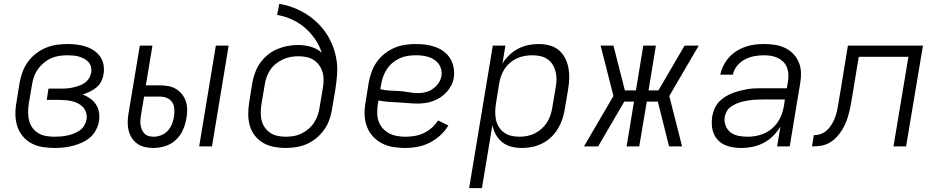

<svg xmlns="http://www.w3.org/2000/svg" viewBox="-20 -755 4840 990"><path d="M262 8Q230 8 199 3Q168 -2 142 -16Q116 -30 97 -53Q78 -76 69 -104.5Q60 -133 59.5 -164.5Q59 -196 65 -228L81 -328Q86 -356 96 -383.5Q106 -411 123.5 -435.5Q141 -460 165 -478.5Q189 -497 216.5 -508.5Q244 -520 272 -524Q300 -528 328 -528Q353 -528 377 -525Q401 -522 423.5 -514.5Q446 -507 465 -494Q484 -481 497 -462.5Q510 -444 514 -420Q518 -396 514 -372Q511 -353 502 -335Q493 -317 477 -304Q461 -291 443 -282.5Q425 -274 406 -268Q427 -260 445 -247Q463 -234 475 -216Q487 -198 490.5 -175Q494 -152 490 -128Q486 -105 474 -83Q462 -61 443 -45Q424 -29 401 -19Q378 -9 355 -3Q332 3 308.5 5.5Q285 8 262 8ZM263 -50Q279 -50 295.5 -51.5Q312 -53 328 -56.5Q344 -60 360 -66Q376 -72 390.5 -82Q405 -92 414 -107Q423 -122 426 -138Q429 -156 424.5 -172.5Q420 -189 409.5 -201Q399 -213 384 -221Q369 -229 352.5 -233Q336 -237 318.5 -238.5Q301 -240 283 -240H221L230 -298H293Q308 -298 323.5 -299Q339 -300 354.5 -303.5Q370 -307 385.5 -312Q401 -317 415 -326.5Q429 -336 438 -350Q447 -364 450 -379Q453 -394 449.5 -409Q446 -424 436.5 -434.5Q427 -445 414.5 -452Q402 -459 388 -463Q374 -467 359 -468.5Q344 -470 328 -470Q308 -470 286.5 -467Q265 -464 244.5 -455Q224 -446 206.5 -431.5Q189 -417 176 -399Q163 -381 155.5 -360Q148 -339 145 -318L128 -218Q125 -196 125 -174Q125 -152 130.5 -131.5Q136 -111 148.5 -94.5Q161 -78 179 -67.5Q197 -57 219 -53.5Q241 -50 263 -50Z M1007 0 1093 -520H1159L1073 0ZM771 8Q748 8 726.5 3Q705 -2 688 -14Q671 -26 659.5 -44Q648 -62 643 -83Q638 -104 638.5 -126.5Q639 -149 643 -172L701 -520H766L732 -315H804Q827 -315 848.5 -311Q870 -307 888 -296Q906 -285 919 -268.5Q932 -252 938.5 -231.5Q945 -211 945 -188.5Q945 -166 941 -144Q936 -114 923 -84.5Q910 -55 886 -33Q862 -11 831.5 -1.5Q801 8 771 8ZM772 -50Q791 -50 810.5 -57.5Q830 -65 844.5 -80.5Q859 -96 866.5 -115Q874 -134 877 -153Q880 -172 879 -191.5Q878 -211 868.5 -226.5Q859 -242 841.5 -249.5Q824 -257 804 -257H723L707 -162Q705 -149 704 -136Q703 -123 705 -110Q707 -97 712 -85.5Q717 -74 725.5 -65.5Q734 -57 746.5 -53.5Q759 -50 772 -50Z M1452 8Q1452 8 1452 8Q1452 8 1452 8Q1421 8 1391 2Q1361 -4 1336.5 -18.5Q1312 -33 1294 -56Q1276 -79 1268 -107Q1260 -135 1260 -166Q1260 -197 1265 -228L1281 -328Q1286 -355 1295.5 -381Q1305 -407 1321.5 -430.5Q1338 -454 1361 -472.5Q1384 -491 1410 -502Q1436 -513 1463.5 -518Q1491 -523 1517 -523Q1552 -523 1584 -513.5Q1616 -504 1639 -483Q1627 -521 1604.5 -553.5Q1582 -586 1552.5 -611.5Q1523 -637 1486.5 -654Q1450 -671 1409 -678L1420 -735Q1458 -729 1493 -715.5Q1528 -702 1559 -682.5Q1590 -663 1616 -638Q1642 -613 1662 -583Q1682 -553 1695.5 -518.5Q1709 -484 1715 -447Q1721 -410 1718 -370.5Q1715 -331 1709 -292L1692 -192Q1688 -165 1678.5 -138Q1669 -111 1652 -87Q1635 -63 1612 -43.5Q1589 -24 1562.5 -12.5Q1536 -1 1508 3.5Q1480 8 1452 8ZM1453 -50Q1473 -50 1494 -53.5Q1515 -57 1534.5 -66.5Q1554 -76 1571 -90.5Q1588 -105 1599.5 -123Q1611 -141 1618 -161Q1625 -181 1628 -202L1644 -297Q1648 -319 1648.5 -340.5Q1649 -362 1643.5 -381.5Q1638 -401 1626.5 -417.5Q1615 -434 1598.5 -445Q1582 -456 1561 -460.5Q1540 -465 1519 -465Q1499 -465 1479 -461.5Q1459 -458 1439.5 -449Q1420 -440 1403 -426.5Q1386 -413 1374 -395.5Q1362 -378 1355 -358Q1348 -338 1345 -318L1328 -218Q1325 -197 1324.5 -175.5Q1324 -154 1329 -134Q1334 -114 1345.5 -97.5Q1357 -81 1373.5 -70Q1390 -59 1411 -54.5Q1432 -50 1453 -50Z M2071 8Q2038 8 2007 3Q1976 -2 1949 -16Q1922 -30 1902 -52.5Q1882 -75 1871.5 -103.5Q1861 -132 1860 -164Q1859 -196 1865 -228L1881 -328Q1886 -356 1895.5 -383Q1905 -410 1922 -434.5Q1939 -459 1963 -478Q1987 -497 2014 -508.5Q2041 -520 2069 -524Q2097 -528 2124 -528Q2151 -528 2176.5 -524.5Q2202 -521 2225.5 -512.5Q2249 -504 2269 -489Q2289 -474 2301.5 -453Q2314 -432 2319 -406.5Q2324 -381 2320 -355Q2317 -335 2307.5 -316Q2298 -297 2283.5 -281Q2269 -265 2251 -253Q2233 -241 2213.5 -234Q2194 -227 2173.5 -224Q2153 -221 2134 -221Q2108 -221 2083 -223.5Q2058 -226 2032.5 -227Q2007 -228 1981.5 -230Q1956 -232 1932 -237L1928 -218Q1925 -196 1925 -173.5Q1925 -151 1932 -130.5Q1939 -110 1953 -94Q1967 -78 1985.5 -68Q2004 -58 2026 -54Q2048 -50 2071 -50Q2094 -50 2118 -54Q2142 -58 2164.5 -68.5Q2187 -79 2206 -96Q2225 -113 2239 -134L2292 -108Q2275 -80 2250 -57Q2225 -34 2195 -19Q2165 -4 2133.5 2Q2102 8 2071 8ZM2136 -275Q2155 -275 2175 -280Q2195 -285 2212 -297Q2229 -309 2241 -326.5Q2253 -344 2256 -363Q2259 -380 2255 -396.5Q2251 -413 2242 -425.5Q2233 -438 2219.5 -447Q2206 -456 2190.5 -461Q2175 -466 2158.5 -468Q2142 -470 2125 -470Q2104 -470 2083 -467Q2062 -464 2042 -455Q2022 -446 2004.5 -431.5Q1987 -417 1975 -398.5Q1963 -380 1955.5 -359.5Q1948 -339 1945 -318L1941 -295Q1965 -289 1989.5 -288Q2014 -287 2038.5 -285.5Q2063 -284 2087 -279.5Q2111 -275 2136 -275Z M2399 215 2521 -520H2586L2571 -428Q2586 -452 2606.5 -471.5Q2627 -491 2652 -504Q2677 -517 2704 -522.5Q2731 -528 2757 -528Q2786 -528 2813 -521Q2840 -514 2860.5 -497Q2881 -480 2893.5 -456Q2906 -432 2911 -405Q2916 -378 2915 -349.5Q2914 -321 2909 -292L2892 -192Q2888 -166 2879.5 -140.5Q2871 -115 2856.5 -91Q2842 -67 2821.5 -47.5Q2801 -28 2776 -15.5Q2751 -3 2724.5 2.5Q2698 8 2672 8Q2644 8 2617.5 1.5Q2591 -5 2570.5 -21Q2550 -37 2537 -60.5Q2524 -84 2519 -110L2465 215ZM2658 -50Q2678 -50 2698.5 -54Q2719 -58 2738 -67.5Q2757 -77 2773 -91.5Q2789 -106 2800.5 -124Q2812 -142 2818.5 -162Q2825 -182 2828 -202L2845 -302Q2849 -323 2849.5 -344Q2850 -365 2845 -385Q2840 -405 2829.5 -422Q2819 -439 2803 -450Q2787 -461 2766.5 -465.5Q2746 -470 2725 -470Q2705 -470 2685 -466.5Q2665 -463 2646 -454.5Q2627 -446 2610.5 -432Q2594 -418 2582.5 -400.5Q2571 -383 2564 -364Q2557 -345 2554 -325L2538 -225Q2534 -203 2533.5 -181.5Q2533 -160 2537 -139.5Q2541 -119 2551.5 -101.5Q2562 -84 2578.5 -72Q2595 -60 2615.5 -55Q2636 -50 2658 -50Z M3064 0H2991L3143 -260L3077 -520H3143L3202 -289H3259L3297 -520H3362L3324 -289H3375L3510 -520H3583L3431 -260L3497 0H3430L3372 -231H3315L3276 0H3211L3249 -231H3199Z M3803 8Q3803 8 3803 8Q3803 8 3803 8H3802Q3780 8 3758 4.5Q3736 1 3716.5 -8Q3697 -17 3682.5 -32Q3668 -47 3660 -67Q3652 -87 3650.5 -109Q3649 -131 3652 -154Q3656 -173 3663.5 -192.5Q3671 -212 3685.5 -228Q3700 -244 3718.5 -255.5Q3737 -267 3756 -274.5Q3775 -282 3795 -287Q3815 -292 3835 -295.5Q3855 -299 3875 -299.5Q3895 -300 3914 -300H4037L4043 -335Q4046 -354 4045 -372.5Q4044 -391 4037.5 -407.5Q4031 -424 4018.5 -436.5Q4006 -449 3990 -456.5Q3974 -464 3956 -467Q3938 -470 3919 -470Q3895 -470 3870 -465.5Q3845 -461 3821.5 -449Q3798 -437 3781 -416Q3764 -395 3759 -370H3694Q3699 -394 3710.5 -417Q3722 -440 3739 -459Q3756 -478 3778 -492Q3800 -506 3823.5 -514Q3847 -522 3871 -525Q3895 -528 3919 -528Q3947 -528 3974.5 -524Q4002 -520 4026.5 -508.5Q4051 -497 4069.5 -478Q4088 -459 4098.5 -434.5Q4109 -410 4110 -382Q4111 -354 4106 -326L4052 0H3987L4004 -102Q3988 -76 3966 -54Q3944 -32 3917 -18Q3890 -4 3860.5 2Q3831 8 3803 8ZM3835 -50Q3856 -50 3878 -54Q3900 -58 3920.5 -67Q3941 -76 3959 -91Q3977 -106 3990 -125Q4003 -144 4010.5 -165Q4018 -186 4022 -208L4027 -242H3914Q3900 -242 3886 -241.5Q3872 -241 3857.5 -239.5Q3843 -238 3829 -235.5Q3815 -233 3800.5 -229Q3786 -225 3772.5 -218.5Q3759 -212 3746.5 -203Q3734 -194 3727 -180.5Q3720 -167 3717 -153Q3713 -129 3721.5 -107Q3730 -85 3747.5 -72Q3765 -59 3788 -54.5Q3811 -50 3835 -50Z M4167 0 4176 -58Q4191 -58 4206 -62Q4221 -66 4234 -75.5Q4247 -85 4257 -97.5Q4267 -110 4274.5 -124Q4282 -138 4287 -152.5Q4292 -167 4295.5 -182Q4299 -197 4301.5 -212Q4304 -227 4306 -241Q4308 -251 4309.5 -261Q4311 -271 4313 -281L4352 -520H4739L4652 0H4587L4664 -462H4408L4376 -269Q4376 -269 4376 -269Q4376 -269 4376 -269V-267Q4372 -245 4368 -222Q4364 -199 4358.5 -176.5Q4353 -154 4345 -132Q4337 -110 4324.5 -89Q4312 -68 4295 -49.5Q4278 -31 4257 -19Q4236 -7 4212.5 -3.5Q4189 0 4167 0Z"/></svg>

Font: Iosevka SS04 Light Extended
Style: Italic
Weight: 300
Width: 7
Italic angle: -9°
Monospace: yes
Designer: Belleve Invis
Foundry: Belleve Invis
Version: Version 19.0.0; ttfautohint (v1.8.4)